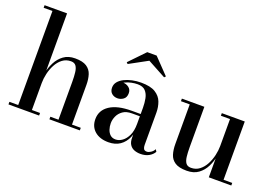

<svg xmlns="http://www.w3.org/2000/svg" viewBox="-103 -1052 1956 1364"><g transform="rotate(20 875.0 -370.0)"><path d="M33 0V-19.5H99.5V-730.5H33V-750H203V-19.5H264.5V0ZM342.5 0V-19.5H404V-305Q404 -347 400.2 -377.2Q396.5 -407.5 384.2 -423.8Q372 -440 346.5 -440Q309.5 -440 282.2 -419Q255 -398 237.5 -365Q220 -332 211.5 -294.5Q203 -257 203 -224L189.5 -222Q189.5 -256 198.2 -298.2Q207 -340.5 227 -379.8Q247 -419 281.5 -444.2Q316 -469.5 367.5 -469.5Q424.5 -469.5 454.5 -450Q484.5 -430.5 495.2 -396.8Q506 -363 506 -319.5V-19.5H572.5V0Z M1033 10Q1007 10 985.5 1.5Q964 -7 951.5 -26.5Q939 -46 939 -78V-304.5Q939 -340.5 932.5 -373.5Q926 -406.5 906.5 -427.5Q887 -448.5 847 -448.5Q825 -448.5 800.8 -443.5Q776.5 -438.5 755.5 -428.2Q734.5 -418 721.2 -402.2Q708 -386.5 708 -364.5H684.5Q684.5 -391.5 703.2 -407.8Q722 -424 745 -424Q769.5 -424 789.2 -409Q809 -394 809 -366.5Q809 -335 788.8 -320.2Q768.5 -305.5 745 -305.5Q719 -305.5 701.2 -320.8Q683.5 -336 683.5 -364.5Q683.5 -389.5 699 -408.5Q714.5 -427.5 740.8 -440.8Q767 -454 799.8 -461Q832.5 -468 866.5 -468Q937.5 -468 975 -444.8Q1012.5 -421.5 1026.5 -384.2Q1040.5 -347 1040.5 -304.5V-60Q1040.5 -43.5 1046.5 -32Q1052.5 -20.5 1071 -20.5Q1084 -20.5 1100.2 -31Q1116.5 -41.5 1125.5 -59L1135.5 -42.5Q1122 -19 1095.8 -4.5Q1069.5 10 1033 10ZM791 10Q726 10 687.2 -23.2Q648.5 -56.5 648.5 -113.5Q648.5 -180.5 706.2 -218.8Q764 -257 870.5 -257H985.5V-240H879.5Q837 -240 811.2 -221.8Q785.5 -203.5 773.5 -176.8Q761.5 -150 761.5 -123Q761.5 -98.5 768.8 -76.5Q776 -54.5 791.5 -40.2Q807 -26 832 -26Q857.5 -26 882 -43.5Q906.5 -61 922.8 -95.5Q939 -130 939 -182.5H950.5Q950.5 -125.5 931.8 -82Q913 -38.5 877.5 -14.2Q842 10 791 10ZM730 -559 720 -569 832.5 -686H903.5L1016 -569L1006 -559L867.5 -634Z M1382 10Q1324 10 1294 -9.8Q1264 -29.5 1253.5 -63.5Q1243 -97.5 1243 -141V-440.5H1176.5V-460H1346.5V-155Q1346.5 -113 1350.2 -82.8Q1354 -52.5 1366.2 -36.2Q1378.5 -20 1404.5 -20Q1441.5 -20 1468.5 -41Q1495.5 -62 1513 -95Q1530.5 -128 1539 -165.5Q1547.5 -203 1547.5 -236L1559.5 -238Q1559.5 -204 1551.8 -161.8Q1544 -119.5 1524.5 -80.2Q1505 -41 1470.5 -15.5Q1436 10 1382 10ZM1547.5 0V-440.5H1478.5V-460H1652V-19.5H1717.5V0Z"/></g></svg>

Font: Bodoni Moda 11pt Medium
Style: Regular
Weight: 500
Designer: Owen Earl
Foundry: indestructible type
Version: Version 2.004